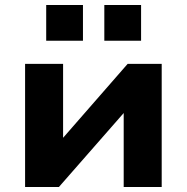

<svg xmlns="http://www.w3.org/2000/svg" viewBox="-20 -753 751 773"><path d="M81 0V-496H234V-165H205L494 -496H631V0H478V-331H507L217 0ZM400 -589V-733H548V-589ZM166 -589V-733H314V-589Z"/></svg>

Font: Nunito Sans 10pt SemiExpanded ExtraBold
Style: Regular
Weight: 800
Width: 6
Designer: Vernon Adams
Foundry: Vernon Adams
Version: Version 3.101;gftools[0.9.27]